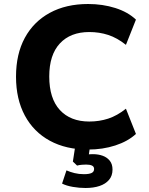

<svg xmlns="http://www.w3.org/2000/svg" viewBox="-20 -736 746 959"><path d="M420 11Q310 11 229 -33Q148 -77 104 -159Q60 -241 60 -353Q60 -466 104 -547Q148 -628 229 -672Q310 -716 420 -716Q493 -716 556 -696Q619 -676 659 -638L609 -512Q565 -547 520.5 -561.5Q476 -576 426 -576Q332 -576 279 -519Q226 -462 226 -354Q226 -244 279 -186.5Q332 -129 426 -129Q476 -129 520.5 -143.5Q565 -158 609 -193L659 -67Q619 -30 556 -9.5Q493 11 420 11ZM407 203Q376 203 344 197.5Q312 192 290 181L312 115Q330 123 352 128.5Q374 134 399 134Q425 134 437.5 128Q450 122 450 108Q450 96 439.5 91Q429 86 410 86Q401 86 388.5 87Q376 88 365 91L344 71L358 -20H432L420 61L385 43Q397 38 413 36Q429 34 444 34Q471 34 493 42Q515 50 528.5 67Q542 84 542 111Q542 142 524.5 162.5Q507 183 477 193Q447 203 407 203Z"/></svg>

Font: Nunito Sans 9pt ExtraBold
Style: Regular
Weight: 800
Version: Version 3.101;gftools[0.9.27]